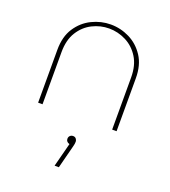

<svg xmlns="http://www.w3.org/2000/svg" viewBox="-145 -629 905 1021"><g transform="rotate(20 307.0 -119.0)"><path d="M85 0V-299Q85 -374 117.5 -423.5Q150 -473 201 -498Q252 -523 307 -523Q363 -523 413.5 -498Q464 -473 496.5 -423.5Q529 -374 529 -299V0H504V-295Q504 -363 475.5 -408.5Q447 -454 401.5 -477Q356 -500 306 -500Q257 -500 212 -477.5Q167 -455 138.5 -409.5Q110 -364 110 -295V0ZM282 285 317 150Q308 148 302.5 142Q297 136 297 127Q297 116 304 109.5Q311 103 321 103Q332 103 338 110.5Q344 118 344 127Q344 139 339 157L306 285Z"/></g></svg>

Font: MuseoModerno Thin Thin
Style: Regular
Weight: 250
Version: Version 1.003